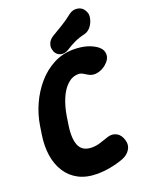

<svg xmlns="http://www.w3.org/2000/svg" viewBox="-168 -979 836 1082"><g transform="rotate(-20 250.0 -438.0)"><path d="M224 19Q159 19 112.5 -5.5Q66 -30 38.5 -73.5Q11 -117 2.5 -173.5Q-6 -230 4 -295L12 -347Q22 -411 49.5 -471.5Q77 -532 119 -580.5Q161 -629 215.5 -657.5Q270 -686 336 -686Q421 -686 474 -647Q501 -626 501 -596.5Q501 -567 470 -541Q446 -521 417 -515.5Q388 -510 365 -524Q351 -532 339.5 -539Q328 -546 314 -546Q277 -546 248 -519Q219 -492 200 -447Q181 -402 172 -347L164 -295Q152 -215 171 -173Q190 -131 247 -131Q272 -131 298 -139.5Q324 -148 351 -157Q379 -165 403 -152Q427 -139 437 -104Q446 -73 429.5 -47.5Q413 -22 381 -10Q343 4 302 11.5Q261 19 224 19ZM308 -695Q283 -679 259.5 -685Q236 -691 225 -716V-718Q216 -740 224.5 -762Q233 -784 257 -798Q289 -817 320.5 -836Q352 -855 383 -880Q407 -899 435.5 -894.5Q464 -890 477 -865L480 -859Q489 -842 483.5 -817Q478 -792 462.5 -772Q447 -752 425 -746Q389 -738 360.5 -724.5Q332 -711 308 -695Z"/></g></svg>

Font: Winky Sans
Style: Bold Italic
Weight: 700
Italic angle: -8.97852°
Designer: Simon Atzbach
Foundry: typofactur
Version: Version 1.205